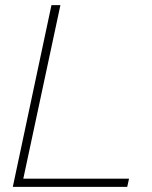

<svg xmlns="http://www.w3.org/2000/svg" viewBox="-20 -730 593 750"><path d="M181 -710H216L71 -32H484L477 0H30Z"/></svg>

Font: Raleway Thin ExtraLight
Style: Italic
Weight: 250
Italic angle: -12°
Version: Version 4.026